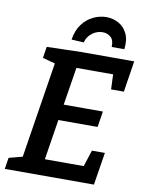

<svg xmlns="http://www.w3.org/2000/svg" viewBox="-98 -982 795 1050"><g transform="rotate(10 299.5 -457.0)"><path d="M455 -181H527L498 0H3L13 -63L104 -87L86 -69L175 -631L189 -611L103 -634L113 -697L305 -702H598L571 -529H500L496 -630L516 -612H273L296 -631L256 -381L242 -402H477L463 -314H226L249 -338L206 -66L192 -90H447L419 -70ZM406 -914Q444 -914 475.5 -896.5Q507 -879 523.5 -844Q540 -809 533 -758H463Q465 -796 446 -812.5Q427 -829 401 -829Q370 -829 343.5 -809.5Q317 -790 308 -756L240 -760Q248 -812 273.5 -846Q299 -880 334.5 -897Q370 -914 406 -914Z"/></g></svg>

Font: Bitter Thin SemiBold
Style: Italic
Weight: 600
Italic angle: -9°
Version: Version 2.002